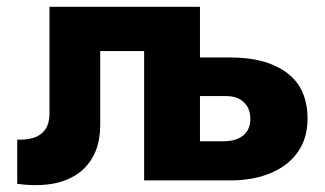

<svg xmlns="http://www.w3.org/2000/svg" viewBox="-20 -530 956 564"><path d="M30.6 10V-120Q54.6 -118.5 76.4 -124.5Q98.1 -130.5 111.8 -148.1Q125.4 -165.6 125.4 -199V-510H567.4L403.4 -380H274.4V-165Q274.4 -110.5 255.2 -73.6Q236.1 -36.8 202.6 -15.8Q169.1 5.2 125.1 11.2Q81 17.2 30.6 10ZM403.4 0V-510H567.4V-115H635.1Q673.6 -115 694.5 -132.2Q715.4 -149.5 715.4 -180.8Q715.4 -211.5 696.4 -229.6Q677.5 -247.8 643.4 -247.8H550.6V-361.2H656.9Q762.5 -361.2 822.9 -316Q883.4 -270.8 883.4 -180.8Q883.4 -124.4 855.2 -83.9Q827.1 -43.5 775.8 -21.8Q724.4 0 654.4 0Z"/></svg>

Font: Geologica-Sharp
Style: Regular
Weight: 100
Designer: Sindre Bremnes, Frode Helland
Foundry: Monokrom Skriftforlag AS
Version: Version 1.010;gftools[0.9.28]